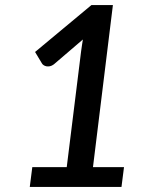

<svg xmlns="http://www.w3.org/2000/svg" viewBox="-20 -741 620 761"><path d="M471.5 -78.5 461.5 0H98L108 -78.5H244.5L301.5 -538Q303 -549.5 304.8 -561Q306.5 -572.5 308.5 -584.5L193.5 -486Q185.5 -480 178 -478.5Q170.5 -477 164 -478.2Q157.5 -479.5 152.8 -482.8Q148 -486 146 -490L119 -535L342.5 -721H427.5L348.5 -78.5Z"/></svg>

Font: Lato SemiBold
Style: Italic
Weight: 600
Italic angle: -7°
Designer: Lukasz Dziedzic with Adam Twardoch and Botio Nikoltchev
Foundry: tyPoland Lukasz Dziedzic
Version: Version 2.015; 2015-08-06; http://www.latofonts.com/